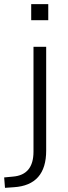

<svg xmlns="http://www.w3.org/2000/svg" viewBox="-73 -710 326 923"><path d="M77 -613V-690H159V-613ZM-49 193 -53 143 -11 139Q88 131 88 19V-485H149V14Q149 180 -6 190Z"/></svg>

Font: Nunito Sans Light
Style: Regular
Weight: 300
Designer: Vernon Adams
Foundry: Vernon Adams
Version: Version 3.101; ttfautohint (v1.8.4.7-5d5b);gftools[0.9.27]